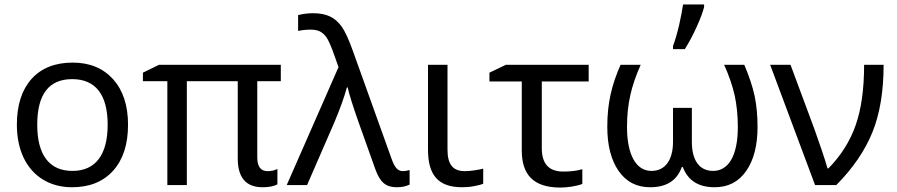

<svg xmlns="http://www.w3.org/2000/svg" viewBox="-20 -825 4000 856"><path d="M550.8 -269C550.8 -354.5 528.8 -421.9 484.4 -471.7C439.9 -521 379.9 -545.9 304.2 -545.9C225.6 -545.9 164.1 -521.5 120.6 -473.1C77.1 -424.3 55.2 -356.4 55.2 -269C55.2 -212.9 65.4 -164.1 85.4 -121.6C126 -37.1 203.6 9.8 300.8 9.8C378.9 9.8 439.9 -14.6 484.4 -64C528.8 -113.3 550.8 -181.6 550.8 -269ZM146 -269C146 -404.3 197.8 -472.2 301.8 -472.2C405.3 -472.2 460 -403.8 460 -269C460 -134.3 405.3 -63 303.2 -63C199.7 -63 146 -134.3 146 -269Z M1172.9 -62C1142.1 -62 1127 -82.5 1127 -124V-462.9H1231.9V-536.1H689L617.2 -501V-462.9H726.1V0H813V-462.9H1040V-118.2C1040 -32.7 1077.1 9.8 1150.9 9.8C1178.7 9.8 1200.7 5.4 1216.8 -2.9V-71.8C1204.6 -65.4 1189.9 -62 1172.9 -62Z M1349.1 0 1471.2 -280.8C1497.1 -342.8 1515.6 -394 1526.4 -435.1H1530.3C1535.6 -408.2 1552.2 -355 1580.1 -275.9L1653.3 -70.8C1674.3 -11.7 1700.7 9.8 1749 9.8C1771 9.8 1790 5.9 1806.2 -2V-66.9C1793.9 -63.5 1784.2 -62 1776.4 -62C1752.9 -62 1739.3 -79.1 1726.1 -116.2L1553.2 -598.1C1535.2 -648.4 1518.6 -684.6 1503.9 -705.6C1474.1 -747.6 1436 -766.1 1375 -766.1C1353 -766.1 1331.1 -763.2 1309.1 -757.8V-687C1326.2 -690.9 1345.2 -692.9 1365.2 -692.9C1381.3 -692.9 1394.5 -690.4 1405.8 -685.1C1416.5 -679.7 1425.8 -671.4 1434.1 -660.6C1441.9 -649.9 1451.2 -629.9 1462.4 -601.1L1489.3 -525.9L1258.3 0Z M1888.2 -536.1V-157.2C1888.2 -45.4 1933.1 9.8 2040 9.8C2057.6 9.8 2075.7 8.3 2093.8 4.9C2111.8 1.5 2125.5 -2 2134.3 -5.9V-73.2C2126 -70.8 2113.8 -68.4 2097.7 -65.9C2081.5 -63.5 2066.4 -62 2052.2 -62C1997.6 -62 1975.1 -93.8 1975.1 -158.2V-536.1Z M2235.4 -536.1 2162.1 -501V-461.9H2306.2V-154.8C2306.2 -44.9 2359.4 11.2 2478.5 11.2C2509.8 11.2 2550.8 4.9 2576.2 -4.9V-70.8C2553.2 -63.5 2524.9 -60.1 2491.2 -60.1C2427.2 -60.1 2395.5 -94.7 2395.5 -164.1V-461.9H2604.5V-536.1Z M2980.5 -606H3033.2C3051.3 -634.8 3069.3 -668 3086.4 -706.1C3103.5 -744.1 3114.3 -773.4 3119.1 -793.9V-805.2H3025.4C3022 -781.2 3016.1 -751 3007.8 -713.4C2999 -675.8 2989.7 -644.5 2980.5 -620.1ZM2878.4 9.8C2951.2 9.8 2998.5 -20 3019.5 -80.1H3024.4C3046.9 -20 3094.2 9.8 3166.5 9.8C3226.1 9.8 3272.9 -14.2 3306.6 -62.5C3340.3 -110.4 3357.4 -176.3 3357.4 -259.8C3357.4 -310.1 3353 -356 3344.2 -397.9C3335 -439.9 3319.8 -485.8 3298.3 -536.1H3208.5C3230 -488.3 3245.6 -442.9 3255.4 -399.9C3264.6 -356.9 3269.5 -310.1 3269.5 -258.8C3269.5 -129.4 3227.1 -63 3159.2 -63C3098.6 -63 3064.5 -109.4 3064.5 -192.9V-344.2H2980.5V-192.9C2980.5 -112.3 2946.3 -63 2884.3 -63C2815.4 -63 2775.4 -135.7 2775.4 -258.8C2775.4 -310.5 2780.3 -357.4 2790 -399.9C2799.3 -442.4 2814.9 -487.8 2836.4 -536.1H2746.6C2726.6 -490.7 2711.4 -446.3 2702.1 -403.3C2692.4 -359.9 2687.5 -312 2687.5 -259.8C2687.5 -176.3 2704.6 -110.8 2738.3 -62.5C2772 -14.2 2818.8 9.8 2878.4 9.8Z M3613.8 0H3708.5C3781.7 -73.7 3835.4 -151.9 3869.1 -234.4C3902.8 -316.9 3919.4 -417.5 3919.4 -536.1H3832.5C3832.5 -427.7 3819.8 -337.9 3794.9 -267.1C3770 -195.8 3729.5 -131.3 3673.3 -74.2H3669.4C3658.7 -113.8 3628.9 -198.7 3611.8 -247.1L3504.4 -536.1H3413.6Z"/></svg>

Font: Noto Reveo Sans
Style: Regular
Weight: 400
Designer: Monotype Design team
Foundry: Monotype Imaging Inc.
Version: Version 1.04